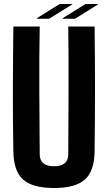

<svg xmlns="http://www.w3.org/2000/svg" viewBox="-20 -933 541 962"><path d="M251 9Q143 9 95.5 -33.5Q48 -76 47 -176Q44 -331 44.5 -488Q45 -645 47 -800H179Q176 -645 177 -480.5Q178 -316 179 -160Q179 -100 251 -100Q322 -100 322 -160Q323 -316 323.5 -480.5Q324 -645 322 -800H454Q456 -645 456 -488Q456 -331 454 -176Q453 -76 405.5 -33.5Q358 9 251 9ZM356 -839H294V-842L409 -913H471V-911ZM165 -839V-842L279 -913H342V-911L226 -839Z"/></svg>

Font: Big Shoulders Text ExtraBold
Style: Regular
Weight: 800
Designer: Patric King
Foundry: XO Type Co
Version: Version 1.000; ttfautohint (v1.8.2)